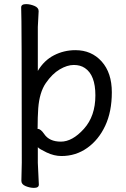

<svg xmlns="http://www.w3.org/2000/svg" viewBox="-20 -736 612 934"><path d="M444 -272Q444 -371 393 -405Q371 -420 339 -420Q307 -420 270.5 -398.5Q234 -377 203 -332Q172 -287 166 -209Q163 -167 163 -111L162 -110Q162 -109 164 -109Q178 -109 195 -84Q220 -47 276 -47Q332 -47 388 -109Q444 -171 444 -272ZM145 178Q126 178 105 169.5Q84 161 84 144L86 55Q86 -649 83 -700Q83 -716 107 -716Q126 -716 147 -707.5Q168 -699 168 -682L164 -605V-391Q194 -442 242.5 -467Q291 -492 347 -492Q425 -492 474.5 -437Q524 -382 524 -287Q524 -193 492 -124.5Q460 -56 404.5 -16.5Q349 23 279 23Q243 23 206.5 5.5Q170 -12 164 -20V56L169 162Q169 178 145 178Z"/></svg>

Font: LXGW WenKai Medium
Style: Regular
Weight: 500
Designer: LXGW / Fontworks Inc.
Foundry: LXGW / Fontworks Inc.
Version: Version 1.501; October 10, 2024